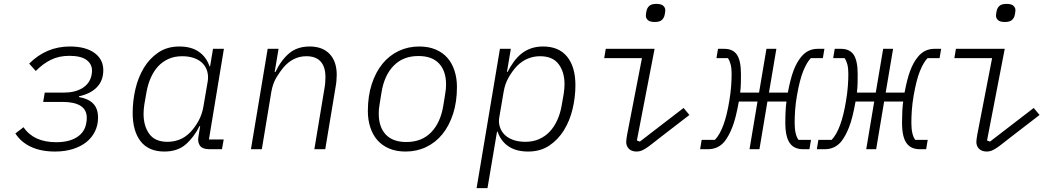

<svg xmlns="http://www.w3.org/2000/svg" viewBox="-20 -767 5440 987"><path d="M263 12Q191 12 139.5 -12Q88 -36 59 -81L101 -113Q153 -36 269 -36Q335 -36 375 -61.5Q415 -87 423 -132Q425 -140 425.5 -148Q426 -156 426 -162Q426 -203 394 -223Q362 -243 304 -243H202L210 -291H309Q365 -291 402.5 -313.5Q440 -336 450 -378Q453 -391 453 -404Q453 -438 424.5 -459Q396 -480 336 -480Q283 -480 241.5 -459.5Q200 -439 164 -402L130 -440Q218 -528 339 -528Q420 -528 465.5 -495Q511 -462 511 -406Q511 -353 478.5 -319Q446 -285 386 -272V-268Q434 -260 459 -234.5Q484 -209 484 -162Q484 -124 468.5 -92Q453 -60 424.5 -37Q396 -14 355 -1Q314 12 263 12Z M825 12Q744 12 703 -40.5Q662 -93 662 -187Q662 -248 676 -308.5Q690 -369 719.5 -418Q749 -467 794.5 -497.5Q840 -528 902 -528Q963 -528 1002 -501Q1041 -474 1057 -426H1060L1075 -516H1131L1054 -50H1130L1121 0H1056Q1021 0 1008 -18Q995 -36 1000 -64L1009 -119H1006Q976 -60 934 -24Q892 12 825 12ZM841 -38Q873 -38 903 -49.5Q933 -61 959 -88Q982 -112 1000.5 -145.5Q1019 -179 1026 -221L1048 -350Q1052 -376 1045.5 -399.5Q1039 -423 1022.5 -440.5Q1006 -458 979 -468Q952 -478 916 -478Q877 -478 846 -464Q815 -450 792.5 -425.5Q770 -401 755 -367Q740 -333 733 -293L722 -230Q720 -216 719 -204.5Q718 -193 718 -182Q718 -119 747.5 -78.5Q777 -38 841 -38Z M1270 0 1356 -516H1412L1392 -397H1396Q1425 -458 1466.5 -493Q1508 -528 1572 -528Q1638 -528 1674.5 -489.5Q1711 -451 1711 -382Q1711 -368 1709.5 -351.5Q1708 -335 1705 -319L1652 0H1596L1648 -313Q1651 -330 1652 -345Q1653 -360 1653 -371Q1653 -423 1628.5 -450.5Q1604 -478 1555 -478Q1486 -478 1436 -419Q1421 -401 1402 -370.5Q1383 -340 1375 -296L1326 0Z M2065 12Q2017 12 1980.5 -3.5Q1944 -19 1920 -46.5Q1896 -74 1883.5 -112.5Q1871 -151 1871 -196Q1871 -273 1891 -334.5Q1911 -396 1946 -439Q1981 -482 2029.5 -505Q2078 -528 2135 -528Q2183 -528 2219.5 -512.5Q2256 -497 2280 -469.5Q2304 -442 2316.5 -403.5Q2329 -365 2329 -320Q2329 -243 2309 -181.5Q2289 -120 2254 -77Q2219 -34 2170.5 -11Q2122 12 2065 12ZM2069 -37Q2148 -37 2196.5 -87Q2245 -137 2259 -225L2268 -281Q2271 -298 2272 -309Q2273 -320 2273 -333Q2273 -402 2237 -440.5Q2201 -479 2131 -479Q2052 -479 2003.5 -429Q1955 -379 1941 -291L1932 -235Q1929 -218 1928 -207Q1927 -196 1927 -183Q1927 -114 1963 -75.5Q1999 -37 2069 -37Z M2550 -516H2606L2586 -397H2589Q2604 -426 2621.5 -450Q2639 -474 2661 -491.5Q2683 -509 2710.5 -518.5Q2738 -528 2772 -528Q2853 -528 2895.5 -475.5Q2938 -423 2938 -329Q2938 -268 2923.5 -207Q2909 -146 2879 -97.5Q2849 -49 2803.5 -18.5Q2758 12 2695 12Q2633 12 2593.5 -15Q2554 -42 2538 -90H2535L2486 200H2430ZM2681 -38Q2720 -38 2751.5 -52Q2783 -66 2806 -90.5Q2829 -115 2844.5 -149Q2860 -183 2867 -223L2878 -286Q2880 -300 2881 -311.5Q2882 -323 2882 -334Q2882 -397 2851.5 -437.5Q2821 -478 2756 -478Q2724 -478 2694 -466Q2664 -454 2638 -428Q2615 -404 2595.5 -370.5Q2576 -337 2569 -295L2547 -166Q2542 -140 2549 -116.5Q2556 -93 2573 -75.5Q2590 -58 2617.5 -48Q2645 -38 2681 -38Z M3346 -654Q3320 -654 3310 -664Q3300 -674 3300 -686Q3300 -691 3301 -697.5Q3302 -704 3303 -709Q3306 -726 3317.5 -736.5Q3329 -747 3354 -747Q3380 -747 3390 -737Q3400 -727 3400 -715Q3400 -710 3399 -703.5Q3398 -697 3397 -692Q3394 -675 3382.5 -664.5Q3371 -654 3346 -654ZM3253 12Q3227 12 3213 -2Q3199 -16 3199 -38Q3199 -45 3200.5 -53.5Q3202 -62 3204 -76L3280 -468H3086L3094 -516H3345L3254 -45L3269 -39L3494 -212L3524 -176L3376 -62Q3350 -42 3332.5 -28Q3315 -14 3301 -5Q3287 4 3276 8Q3265 12 3253 12Z M3587 -48H3655Q3705 -100 3729 -248Q3736 -289 3738.5 -324Q3741 -359 3741 -387Q3741 -416 3736 -435.5Q3731 -455 3722 -468H3663L3671 -516H3703Q3748 -516 3768.5 -485.5Q3789 -455 3789 -385Q3789 -362 3788.5 -338.5Q3788 -315 3785 -291H3882L3920 -516H3971L3933 -291H4030Q4043 -361 4059 -403.5Q4075 -446 4098 -474Q4132 -516 4183 -516H4218L4210 -468H4148Q4127 -446 4109 -401.5Q4091 -357 4077 -277Q4070 -237 4067.5 -202Q4065 -167 4065 -136Q4065 -74 4085 -48H4149L4141 0H4108Q4087 0 4070 -7Q4053 -14 4041 -30Q4029 -46 4023 -72.5Q4017 -99 4017 -138Q4017 -168 4018.5 -196.5Q4020 -225 4023 -245H3925L3884 0H3833L3874 -245H3778Q3763 -160 3745 -114Q3727 -68 3705 -40Q3672 0 3620 0H3579Z M4187 -48H4255Q4305 -100 4329 -248Q4336 -289 4338.5 -324Q4341 -359 4341 -387Q4341 -416 4336 -435.5Q4331 -455 4322 -468H4263L4271 -516H4303Q4348 -516 4368.5 -485.5Q4389 -455 4389 -385Q4389 -362 4388.5 -338.5Q4388 -315 4385 -291H4482L4520 -516H4571L4533 -291H4630Q4643 -361 4659 -403.5Q4675 -446 4698 -474Q4732 -516 4783 -516H4818L4810 -468H4748Q4727 -446 4709 -401.5Q4691 -357 4677 -277Q4670 -237 4667.5 -202Q4665 -167 4665 -136Q4665 -74 4685 -48H4749L4741 0H4708Q4687 0 4670 -7Q4653 -14 4641 -30Q4629 -46 4623 -72.5Q4617 -99 4617 -138Q4617 -168 4618.5 -196.5Q4620 -225 4623 -245H4525L4484 0H4433L4474 -245H4378Q4363 -160 4345 -114Q4327 -68 4305 -40Q4272 0 4220 0H4179Z M5146 -654Q5120 -654 5110 -664Q5100 -674 5100 -686Q5100 -691 5101 -697.5Q5102 -704 5103 -709Q5106 -726 5117.5 -736.5Q5129 -747 5154 -747Q5180 -747 5190 -737Q5200 -727 5200 -715Q5200 -710 5199 -703.5Q5198 -697 5197 -692Q5194 -675 5182.5 -664.5Q5171 -654 5146 -654ZM5053 12Q5027 12 5013 -2Q4999 -16 4999 -38Q4999 -45 5000.5 -53.5Q5002 -62 5004 -76L5080 -468H4886L4894 -516H5145L5054 -45L5069 -39L5294 -212L5324 -176L5176 -62Q5150 -42 5132.5 -28Q5115 -14 5101 -5Q5087 4 5076 8Q5065 12 5053 12Z"/></svg>

Font: IBM Plex Mono Light
Style: Italic
Weight: 300
Italic angle: -9°
Monospace: yes
Designer: Mike Abbink, Paul van der Laan, Pieter van Rosmalen
Foundry: Bold Monday
Version: Version 2.3